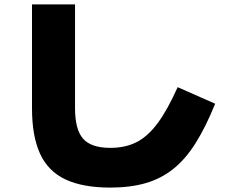

<svg xmlns="http://www.w3.org/2000/svg" viewBox="-20 -790 1040 870"><path d="M480 60Q355 60 276.5 23Q198 -14 161.5 -93.5Q125 -173 125 -300V-770H320V-300Q320 -203 356.5 -161.5Q393 -120 480 -120Q548 -120 599 -146Q650 -172 694.5 -232Q739 -292 785 -395L955 -320Q912 -214 866 -141Q820 -68 764.5 -24Q709 20 639.5 40Q570 60 480 60Z"/></svg>

Font: M PLUS 1 Black
Style: Regular
Weight: 900
Designer: Coji Morishita
Foundry: UNDERFOREST DESIGN
Version: Version 1.001